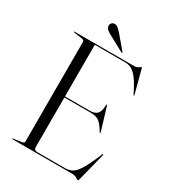

<svg xmlns="http://www.w3.org/2000/svg" viewBox="-207 -959 968 1082"><g transform="rotate(30 277.0 -417.5)"><path d="M37.5 -697.5Q37.5 -700 41 -700H429.5Q444 -700 454.5 -708Q465 -716 467.5 -716Q468.5 -716 469.5 -714.8Q470.5 -713.5 472 -708L511 -559.5Q512.5 -556 510 -555.5Q508 -555 506 -558Q480 -611.5 459 -640.8Q438 -670 417.8 -681.5Q397.5 -693 373 -693H176V-357H336Q370.5 -357 385.2 -373.2Q400 -389.5 400.5 -431Q401 -434.5 402.5 -434.5Q405 -435.5 407 -429.5L451.5 -282.5Q453 -278 450.5 -277.5Q448.5 -277.5 446.5 -279.5Q422 -321.5 402.2 -335.8Q382.5 -350 347 -350H176V-26.5Q176 -7 200 -7H376.5Q405 -7 425.8 -19.2Q446.5 -31.5 468.2 -68Q490 -104.5 520.5 -178.5Q523 -183 525 -182.5Q528 -182.5 526.5 -176L480 7Q478 16 476 16Q470 16 459.2 8Q448.5 0 422 0H41Q37.5 0 37.5 -2.5Q37.5 -4.5 41.5 -5L94 -12.5Q110 -14.5 110 -25V-675Q110 -685.5 94 -687.5L41.5 -695Q37.5 -695.5 37.5 -697.5ZM260.5 -819.5 331 -736Q334 -733 332.5 -730.5Q331 -728.5 327 -731L229.5 -783.5Q214 -791.5 202.5 -800.8Q191 -810 189.5 -824.5Q188.5 -833 194.5 -841.5Q200.5 -850 212 -851Q224 -852.5 235.5 -843.8Q247 -835 260.5 -819.5Z"/></g></svg>

Font: Fraunces 144pt Light
Style: Regular
Weight: 300
Version: Version 1.000;[b76b70a41]